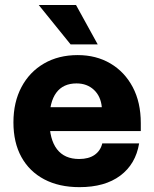

<svg xmlns="http://www.w3.org/2000/svg" viewBox="-20 -738 618 772"><path d="M135.8 -717.8 263.9 -559.5H372.9L285.7 -717.8ZM34 -245.9Q34 -164.8 66.1 -106.6Q98.3 -48.3 157.9 -16.9Q217.5 14.5 299.5 14.5Q401.8 14.5 463.6 -31.8Q525.5 -78 539.4 -161.3H391.2Q384 -131.7 360.3 -115.2Q336.6 -98.7 298.2 -98.7Q239.4 -98.7 209.1 -138.1Q178.7 -177.5 178.7 -254.7Q178.7 -327.9 206.3 -365.2Q233.9 -402.6 287.7 -402.6Q330 -402.6 357.7 -376.7Q385.3 -350.8 389.4 -306.9H173.6V-210.9H546.1V-243Q546.1 -326.6 513.6 -387.9Q481 -449.2 423.8 -482.9Q366.6 -516.5 292.5 -516.5Q215.2 -516.5 157 -482.7Q98.8 -448.9 66.4 -388Q34 -327.1 34 -245.9Z"/></svg>

Font: Overused Grotesk Light
Style: Regular
Weight: 300
Designer: RandomMaerks
Version: Version 0.005